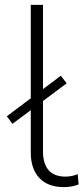

<svg xmlns="http://www.w3.org/2000/svg" viewBox="-20 -762 342 786"><path d="M106 -137V-742H156V-143Q156 -92 179 -65.5Q202 -39 248 -39Q274 -39 298 -49L302 -7Q274 4 242 4Q176 4 141 -33.5Q106 -71 106 -137ZM8 -286 229 -452 253 -421 31 -255Z"/></svg>

Font: Montserrat Alternates Light
Style: Regular
Weight: 300
Designer: Julieta Ulanovsky
Foundry: Julieta Ulanovsky
Version: Version 7.200